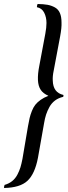

<svg xmlns="http://www.w3.org/2000/svg" viewBox="-30 -731 340 967"><path d="M83 69.8 110.8 -94.2Q115.2 -119.6 119.1 -136.2Q123 -152.8 130.4 -171.6Q137.7 -190.4 147.9 -203.4Q158.2 -216.3 174.6 -228Q190.9 -239.7 212.9 -248V-249Q186.5 -260.7 174.6 -279.3Q162.6 -297.9 161.1 -327.1Q159.7 -358.9 168 -399.9L198.2 -561Q204.1 -592.8 204.1 -615.2Q204.1 -644 192.6 -667Q181.2 -689.9 155.8 -694.8Q155.8 -702.1 159.2 -710.9Q189.5 -710.4 209.5 -706.8Q229.5 -703.1 246.6 -693.6Q263.7 -684.1 271.7 -665.3Q279.8 -646.5 279.8 -618.2Q281.2 -592.3 272.9 -547.9L240.2 -374Q234.4 -346.7 235.8 -325.2Q237.3 -264.6 289.1 -252.9Q291 -247.6 288.1 -243.2Q264.6 -237.8 247.3 -224.9Q230 -211.9 219.2 -192.6Q208.5 -173.3 202.1 -153.8Q195.8 -134.3 191.9 -109.9L161.1 64Q145.5 145 108.2 179.7Q70.8 214.4 -9.8 215.8Q-9.8 207.5 -6.8 200.2Q15.6 193.8 31.5 180.9Q47.4 168 57.4 148.9Q67.4 129.9 72.8 112.3Q78.1 94.7 83 69.8Z"/></svg>

Font: Common Serif News
Style: Italic
Weight: 450
Italic angle: -12°
Designer: Philipp H. Poll, Khaled Hosny
Foundry: Stefan Peev, Context Ltd.
Version: Version 1.026